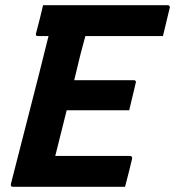

<svg xmlns="http://www.w3.org/2000/svg" viewBox="-20 -720 675 740"><path d="M30 0Q20 0 22 -11Q58 -153 95 -296Q132 -439 167 -581H127Q115 -581 119 -592Q127 -621 133 -646Q139 -671 146 -700H626Q631 -700 633.5 -696.5Q636 -693 634 -689Q627 -660 621 -635Q615 -610 608 -581H309Q304 -563 299.5 -545.5Q295 -528 290 -510Q284 -485 278 -460.5Q272 -436 266 -411H496Q501 -411 503 -407.5Q505 -404 503 -400Q501 -391 496.5 -372.5Q492 -354 487 -333Q482 -312 478 -295H237Q226 -251 215 -207Q204 -163 193 -119H480Q491 -119 489 -108Q485 -92 477.5 -60.5Q470 -29 462 0Z"/></svg>

Font: Recursive Mn Lnr St
Style: Bold Italic
Weight: 700
Italic angle: -15°
Monospace: yes
Version: Version 1.079;hotconv 1.0.112;makeotfexe 2.5.65598; ttfautoh